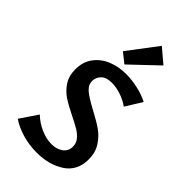

<svg xmlns="http://www.w3.org/2000/svg" viewBox="-279 -999 1085 1085"><g transform="rotate(45 263.5 -456.5)"><path d="M192 -743 326 -920 411 -848 251 -696ZM249 -281Q192 -309 157.5 -331.5Q123 -354 98.5 -391Q74 -428 74 -481Q74 -540 104.5 -581.5Q135 -623 185.5 -644Q236 -665 297 -665Q341 -665 391 -654Q441 -643 478 -623L417 -525Q387 -547 348 -560Q309 -573 275 -573Q230 -573 209 -551.5Q188 -530 188 -502Q188 -469 216 -445.5Q244 -422 306 -389Q363 -359 399.5 -334Q436 -309 462 -269Q488 -229 488 -174Q488 -84 420 -38.5Q352 7 252 7Q190 7 134.5 -10Q79 -27 42 -53L113 -158Q147 -125 191.5 -105.5Q236 -86 277 -86Q320 -86 347 -106.5Q374 -127 374 -162Q374 -189 357.5 -209.5Q341 -230 316.5 -245Q292 -260 249 -281Z"/></g></svg>

Font: Ysabeau SC
Style: Bold
Weight: 700
Designer: Christian Thalmann (Catharsis Fonts)
Version: Version 0.003